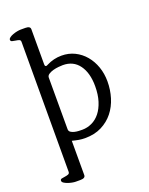

<svg xmlns="http://www.w3.org/2000/svg" viewBox="-169 -800 860 1105"><g transform="rotate(-20 261.0 -247.5)"><path d="M467 -262Q467 -211 452.5 -163.5Q438 -116 409 -79.5Q380 -43 336.5 -21Q293 1 235 1Q216 1 198 -2Q180 -5 157 -11V199Q157 218 127 218H98Q89 218 76 215.5Q63 213 50.5 208.5Q38 204 29 198Q20 192 20 184Q20 175 29 173Q38 171 49.5 169.5Q61 168 70 164.5Q79 161 79 150L80 -645Q80 -656 71 -659Q62 -662 50.5 -663.5Q39 -665 30 -667.5Q21 -670 21 -679Q21 -686 30 -692.5Q39 -699 51.5 -703.5Q64 -708 77 -710.5Q90 -713 99 -713H128Q158 -713 158 -694V-479Q158 -466 166 -466Q170 -466 177 -470Q220 -492 268 -492Q312 -492 348.5 -474Q385 -456 411.5 -424.5Q438 -393 452.5 -351.5Q467 -310 467 -262ZM391 -261Q391 -342 356 -390Q321 -438 257 -438Q248 -438 231 -436.5Q214 -435 197.5 -430.5Q181 -426 169 -418Q157 -410 157 -398V-82Q157 -70 166.5 -63.5Q176 -57 189 -54Q202 -51 215 -50.5Q228 -50 236 -50Q267 -50 295.5 -63.5Q324 -77 345 -103.5Q366 -130 378.5 -169.5Q391 -209 391 -261Z"/></g></svg>

Font: Jura
Style: Regular
Weight: 400
Designer: Ed Merritt
Foundry: Ten by Twenty
Version: Version 1.007